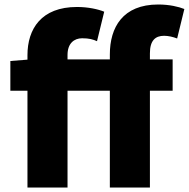

<svg xmlns="http://www.w3.org/2000/svg" viewBox="-20 -833 839 853"><path d="M799 -793C774 -803 733 -813 683 -813C525 -813 468 -711 468 -591V-569H280V-589C280 -640 309 -663 345 -663C376 -663 393 -658 411 -650L443 -781C416 -792 372 -802 322 -802C163 -802 102 -704 102 -588V-568L26 -562V-430H102V0H280V-430H468V0H646V-430H747V-569H646V-596C646 -653 670 -674 709 -674C728 -674 749 -669 767 -662Z"/></svg>

Font: Noto Sans Korean Black
Style: Bold
Weight: 900
Designer: Ryoko NISHIZUKA (kana & ideographs); Paul D. Hunt (Latin, Greek & Cyrillic); Wenlong ZHANG (bopomofo); Sandoll Communica
Foundry: Adobe Systems Incorporated
Version: Version 1.000;PS 1;hotconv 1.0.78;makeotf.lib2.5.61930